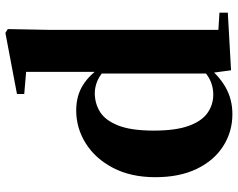

<svg xmlns="http://www.w3.org/2000/svg" viewBox="-105 -761 883 713"><g transform="rotate(-90 336.5 -404.5)"><path d="M269 17Q204 17 150.5 -17Q97 -51 66 -115Q35 -179 35 -269Q35 -360 69.5 -426Q104 -492 160.5 -527.5Q217 -563 283 -563Q337 -563 377 -538Q417 -513 450 -462H459L440 -450Q417 -474 393.5 -484Q370 -494 347 -494Q309 -494 277.5 -474.5Q246 -455 227 -407Q208 -359 208 -275Q208 -194 225.5 -145.5Q243 -97 273.5 -75.5Q304 -54 342 -54Q368 -54 391.5 -64Q415 -74 437 -96L459 -80H448Q415 -35 370 -9Q325 17 269 17ZM432 12 420 -77V-79V-471L426 -483V-749L344 -756V-783L571 -826L585 -817L582 -657V-35L646 -31V0Z"/></g></svg>

Font: Noto Serif JP ExtraLight Black
Style: Regular
Weight: 900
Version: Version 2.003-H1;hotconv 1.1.1;makeotfexe 2.6.0